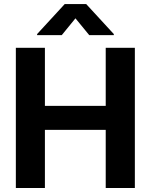

<svg xmlns="http://www.w3.org/2000/svg" viewBox="-20 -948 759 968"><path d="M59.9 -707H206.4V-414.1H513V-707H659.9V0H513V-293.3H206.4V0H59.9ZM360.4 -855.6 291.4 -770.9H167.1V-776.2L306.3 -927.5H414.6L553.8 -776.2V-770.9H429.9Z"/></svg>

Font: Pretendard JP Variable
Style: Regular
Weight: 400
Designer: Base glyphs from Inter by Rasmus Andersson; Hangul glyphs from Noto Sans CJK(Source Han Sans) by Jang Soo-young and Kang
Foundry: Kil Hyung-jin
Version: Version 1.307;Glyphs 3.2 (3192)